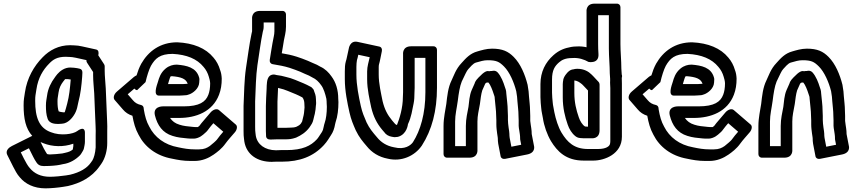

<svg xmlns="http://www.w3.org/2000/svg" viewBox="-20 -815 4715 1058"><path d="M419.3 -436.3 405 -439.4C397 -440.9 391.5 -441.6 387 -441.8C379.1 -442.6 373.6 -442.9 366.3 -442.9C352.9 -442.9 338.6 -439 325.6 -431.4C300 -416.5 286.9 -394.7 281.7 -387.7C262.1 -361.7 244.2 -327.2 239.4 -288.4C236.6 -266.1 233.1 -258.6 233.1 -232.7C233.1 -207.2 234.5 -183 242.2 -161.6C251.7 -130.3 291.1 -132.1 303.7 -132.1C309.1 -132.1 315.9 -132.6 320.8 -133.2C355.7 -134.5 379.7 -169 385 -176.8C406.5 -207.1 407.8 -238.8 411.6 -251.4C424.3 -298.1 429.2 -345.2 432.8 -391.7C433.6 -400.4 433.9 -405.7 433.9 -412.3V-417.3C433.9 -427.3 427.9 -434.5 419.3 -436.3ZM369.7 -376.8C365.8 -328.9 361.2 -284.5 350.4 -244.6C345.9 -229.2 340.1 -204 336.9 -197C336.8 -196.8 336.6 -196.6 336.4 -196.3C334.8 -196.1 332.3 -195.9 329.6 -195.9C319.4 -197 306.9 -199.2 303.5 -201.3C298.5 -214.8 296.9 -233.2 296.9 -257.3C296.9 -276.7 298.9 -276.1 302.6 -305.6C305.7 -330 315.9 -349.1 327.3 -364.3C333.6 -372.6 337.3 -377.5 338.8 -378.9C339 -378.9 340.1 -379.1 341.7 -379.1C353.8 -379.1 357.8 -378.9 369.7 -376.8ZM157.6 -66.4 46 -10.7C4.7 10 18.6 35.8 20.3 39.1L52.4 103.3C62.7 122.2 72.7 144.2 89.7 162.7C119 198 166.2 222.9 230.7 222.9C259.8 222.9 303.1 218.7 328.7 214.4L352.7 210.4C353.2 210.4 354.1 210.2 354.8 210C419.8 195 485.2 163.3 527.9 102.3L537.6 88.7C560.3 56.9 570.9 12.3 570.9 -26.3L570.9 -93.7C571.5 -108.8 571.3 -127.9 570.3 -147.6C567.5 -201.7 565.6 -272.2 562.8 -327.6C561.1 -361.2 556.9 -396.4 556.9 -425.3L556.9 -449.3C556.9 -453.3 555.8 -457.6 553.7 -460.8L521.6 -510.2C524.7 -523.2 524.7 -539 509.5 -542.3L432.4 -559.3C416.5 -562.8 403.8 -564.7 390.4 -564.9C382.3 -565.5 374.1 -565.9 366.3 -565.9C303.8 -565.9 252.7 -538.7 214.8 -499.2C167.1 -451.2 128.6 -384.3 117.4 -305.9C113.5 -278.6 110.1 -268.1 110.1 -234.7C110.1 -161 121.5 -106.4 157.6 -66.4ZM203.6 -32.2C208.9 -29.7 213.5 -27.8 219.7 -25.5C269 -6 329.8 -3.8 384.1 -23.2L384.1 -10.4C383.4 -4.8 382.4 1.2 381.1 8.7C370.2 17.8 359.7 22.4 339.5 26.9L323.1 30.6C306.4 32.6 273.2 36.1 255.3 36.1C250.5 36.1 242.3 35 239.4 33.8C234.4 26.6 227.5 14.5 221.5 3.6ZM364.7 -501.1C371.7 -501.1 383.3 -499.8 397.5 -496.7L456.2 -483.7C455.9 -477.5 457.1 -473.5 459.3 -470.2L493.1 -418.1L493.1 -400.7C493.1 -367.2 497.5 -331.4 499.2 -300.4C501.9 -246 503.8 -175.4 506.7 -120.4C507.6 -101.4 507.8 -85.8 507.1 -70.3V-2.6C505 29.3 497.4 55.2 489.3 68.8L480.2 81.6C459.9 111 421.6 134.6 366.3 147.7L343.3 151.6C322.7 155 279.1 159.1 255.3 159.1C204.3 159.1 168.5 140.7 144.3 111.3C131.9 98 121.9 77.7 111.6 58.7L94.5 24.4L139.3 2L162.5 48.4C167.3 57.2 174.8 72.2 182.1 81.7C196.3 102.7 218.2 99.9 230.7 99.9C255.9 99.9 291.6 97.3 310.5 93.1L326.8 89.5C365 84.5 396.9 64.4 419.7 41.7C423.1 38.3 426.4 33.8 428.4 30.3C432.8 22.7 441 11.4 442.4 2.7C443.9 -6.1 447.9 -20.1 447.9 -33.3L447.9 -81.3C447.9 -81.3 452.1 -126.9 404.7 -92.2C382.6 -76 314.3 -64.9 260.3 -86.5C195.2 -109.8 173.9 -168.5 173.9 -259.3C173.9 -289 175.9 -289.3 180.6 -322.1C189.6 -385.4 217.3 -430.9 251.2 -464.8C271.7 -486.4 294.9 -502.1 341.7 -502.1C348.8 -502.1 356.8 -501.1 364.7 -501.1Z M1023.5 -295.3C1041.9 -301.4 1076.1 -326.2 1077.8 -359.8C1078.8 -367.2 1078.9 -371.4 1078.9 -378.3C1078.9 -382 1077.8 -385.8 1077 -388.7C1061.2 -444 1007.4 -454.4 955.4 -458.8C954.7 -458.8 953.8 -458.9 953.3 -458.9C933.7 -458.9 912.3 -453.3 893.1 -437.6C863.5 -413.4 855.8 -382.6 850.7 -365.3C843.1 -341.5 823 -288.1 856.7 -288.1H966.7C979.9 -288.1 994.6 -290.1 1000.7 -290.1C1009.7 -290.1 1014.8 -292.4 1023.5 -295.3ZM1014.3 -353.4C1006.8 -352.9 995.8 -351.9 991.3 -351.9H905.9C907.1 -356.4 908.9 -362.9 911.4 -370.7C914.9 -382.8 918 -390.7 920.2 -394.2C921.5 -394.6 923.7 -395 927.7 -395.1C975.8 -391 1004.8 -382 1014.3 -353.4ZM735.6 -318.2C735.6 -318.2 781.8 -361.7 782 -362.5C789.7 -395.8 800.6 -431.1 811.7 -452.2C835.2 -492.9 860.8 -517.9 931.1 -518.1C1008.8 -514.3 1065.9 -490.4 1101.5 -446.5C1114.9 -431.4 1125.4 -411.8 1130.9 -391.5C1133.7 -381.4 1137.5 -370.4 1138.1 -356.2C1138.1 -329.4 1134.1 -308.5 1128.1 -292.9C1113.4 -254 1079.5 -228.9 991.3 -228.9H877.3C877.3 -228.9 821 -230.1 833.8 -178.9C847.4 -124.7 875.4 -83.1 930.7 -66.2C958.9 -56.9 986.3 -54.9 1012.7 -52.3C1019.2 -51.4 1023.8 -51.1 1029.7 -51.1H1048.7C1061.4 -51.1 1078.2 -58.1 1086.3 -63.4C1093 -67.9 1104.1 -75.7 1116.7 -88.3C1127.1 -98.8 1130.8 -106.9 1141.7 -119.6L1155.8 -136.1L1210.4 -89.1C1198.2 -75.1 1187.3 -62.4 1175.1 -45.3C1171.8 -40.4 1150.4 -21.3 1136 -10.4C1120.9 0 1104.7 8.1 1077.3 8.1H1053.3C1020 8.1 993.2 3.3 962 -3.4C887.3 -16.6 831.9 -58.6 802.5 -117.4C786.7 -145.5 779.2 -173.4 772.5 -211.8C772 -214.3 771.9 -215.6 771.9 -217.3C771.9 -227.2 765.9 -234.5 757.5 -236.3C737.5 -240.8 724.4 -248.3 712.4 -262.6L683.8 -295.5L720.4 -326.9C724.3 -322.5 728.4 -318.8 735.6 -318.2ZM1201.9 -381.8C1201.1 -399.8 1198.4 -415.3 1192.7 -429.7C1185.7 -454.7 1173 -478.5 1156.5 -497.5C1113.6 -549.9 1045.2 -577.7 956.9 -581.9C862.4 -581.9 797.5 -532.4 758.3 -463.8C746.6 -442 739.8 -423.4 732.5 -399.7C727.6 -397.6 722.2 -394.6 717.4 -390.5L624.4 -310.5C605.6 -294.3 603.2 -274.1 611.7 -264.3L657.6 -211.4C671.3 -195.2 687.7 -184.2 709.7 -177.1C716.5 -139.2 725.5 -104.7 743.5 -72.6C777.3 -5.5 841.5 43.9 928 59.4C958.2 65.9 990.5 71.9 1028.7 71.9H1052.7C1094.2 71.9 1130.1 55.9 1157.3 36.9C1175.7 23.9 1201.9 5 1223.1 -25C1235.9 -42.8 1255.2 -63.7 1274.7 -86.6C1285.7 -99.5 1290.1 -119.4 1279.6 -128.4L1186.6 -208.4C1173.8 -219.4 1152.7 -209.9 1140.3 -195.4L1100.3 -148.4C1093.9 -140.9 1087.3 -133.6 1078.7 -121.5C1077 -120.1 1073.3 -117.1 1070.5 -114.9H1054.3C1050.5 -114.9 1048 -115 1043.3 -115.7C1013.8 -118.6 991.6 -120.4 969.3 -127.8C945 -135.1 929.7 -146.8 917 -165.1H966.7C1059.6 -165.1 1151.4 -199.2 1187.1 -293.2C1197.5 -320.7 1201.9 -348.7 1201.9 -381.8Z M1469.7 -46.1H1472.7C1479.7 -46.1 1486.2 -47.1 1501.7 -47.1H1533.7C1553.6 -47.1 1576.6 -46.6 1593.6 -51.4L1607.6 -55.4C1609.5 -56 1612 -56.9 1613.4 -57.6C1638.2 -68.9 1664.1 -84.6 1684.8 -112.3C1689.9 -119.1 1694.2 -127.1 1698.6 -133.7C1705.7 -144.4 1708.5 -166.1 1712 -177.6C1714.6 -185.7 1715.2 -190 1715.6 -193.4C1717.3 -200.5 1718 -204.5 1718.7 -211.4L1720.6 -232.5C1721.8 -240.4 1721.9 -242.8 1721.9 -248.3C1721.9 -256.1 1720.9 -264 1720.9 -270.3C1720.9 -288.5 1714.1 -304.8 1710.7 -313.2C1710.1 -318.1 1707.7 -322.3 1705.5 -324.5C1700.9 -329.1 1696.4 -336.1 1689.2 -338.1C1676.5 -344.6 1667.8 -349.9 1651.5 -356.4C1623.7 -367.1 1591 -383.9 1554.8 -391.3C1537.9 -395.9 1522.5 -399.6 1503.5 -401.6L1501.1 -402.2C1501.1 -402.2 1457.9 -418.4 1451.3 -362.1C1449.9 -349.9 1449.2 -336.1 1449.1 -324.3C1447.9 -291.5 1445.1 -260.5 1445.1 -230.7L1445.1 -92.7C1445.1 -82.7 1445.5 -73.8 1446.1 -68.9V-66.7C1446.1 -52.9 1455.7 -46.1 1469.7 -46.1ZM1558.3 -110.9H1526.3C1519.7 -110.9 1514 -110.8 1508.9 -110.6C1508.9 -112.1 1508.9 -114.9 1508.9 -117.3V-254.5C1510.1 -277.6 1511.2 -303.4 1512.2 -330.6C1514.2 -330.1 1517.4 -329.1 1519.9 -328.6C1550 -322.6 1579.9 -307.3 1610.5 -295.6C1624.4 -290 1631.3 -285.7 1646.4 -278.1C1654 -269.3 1657.1 -254.3 1657.1 -245.7C1657.1 -238.3 1657.4 -232.1 1658.1 -222.8C1658.1 -220.5 1657.5 -216.8 1657.3 -214.3L1655.3 -192.6C1653.2 -175.2 1647.9 -161.5 1644.7 -145.1C1642.4 -141.5 1640.3 -138 1637.8 -133.9C1632 -126.9 1628.6 -123.8 1611.4 -115.7C1603.3 -113.4 1597.3 -111.9 1585.3 -111.9C1575.5 -111.9 1565.9 -110.9 1558.3 -110.9ZM1481.7 -461.5C1518.2 -455.4 1545.1 -450.7 1575.4 -441.3C1597.3 -433.5 1616.1 -427.6 1633.4 -420.1C1651.6 -411 1667.9 -405.1 1682.5 -398.5C1688.8 -394.6 1693.6 -391.9 1701.4 -388.1C1721.4 -379.3 1736.9 -363.9 1749.8 -345.4C1762.9 -328.5 1772.5 -297.7 1778.5 -270.5C1779.7 -260.7 1780.1 -253.7 1780.1 -245.7C1780.1 -239.4 1780.6 -231.7 1781.1 -226.4C1781 -192.1 1776.8 -159.3 1769.1 -137.6C1766.5 -129.8 1765.5 -125.4 1763.6 -116.1C1761.4 -102.3 1758 -94.2 1754.3 -88.1C1738.7 -65.5 1734.7 -56.6 1725.8 -47.1C1693 -11.6 1647.6 12.1 1558.3 12.1H1526.3C1515.5 12.1 1507.6 12.4 1500.5 13.1C1439.2 12.4 1397.9 -19 1389.6 -66.9L1387.6 -82.9C1386.5 -89.5 1385.9 -100.3 1385.9 -117.3V-256.6C1389.1 -324.4 1389.9 -397.5 1398.5 -455.7C1408.1 -515.6 1416.8 -587 1428.1 -639.7C1429.2 -644.6 1432.9 -654.3 1432.9 -667.3V-691.1H1492.1L1492.1 -642.7C1492.1 -622.4 1486.2 -605.8 1481.5 -577.1C1478.7 -556.4 1470.1 -513.9 1466.4 -484.4C1464.8 -471.8 1472.4 -463 1481.7 -461.5ZM1501.7 75.9 1533.7 75.9C1631.5 75.9 1706.8 47.3 1764.2 -14.9C1784.7 -37 1793.7 -55.5 1802.9 -68.7C1815.9 -87.2 1822.8 -108.5 1826.4 -129.9C1827.2 -133.8 1828.3 -138.4 1828.9 -140.4C1840.9 -174.5 1844.9 -214.4 1844.9 -252.3C1844.9 -258.3 1843.9 -264.4 1843.9 -270.3C1843.9 -319.2 1830.9 -361.9 1806.2 -394.6C1791.9 -414.8 1772.4 -435.6 1744.6 -447.9C1738.6 -451 1732.2 -455.4 1726.5 -458C1708.7 -466.2 1693.4 -471.6 1676.6 -479.9C1654.5 -489.6 1636.3 -495 1614.6 -502.7C1585.4 -511.9 1562.3 -516.4 1532.6 -521.5C1536.3 -544.5 1542 -574.4 1544.5 -592.8C1547.7 -611.7 1555.9 -636.9 1555.9 -667.3V-735.3C1555.9 -746 1548.4 -754.9 1536.3 -754.9H1413.3C1363.5 -754.9 1369.1 -710.7 1369.1 -710.7L1369.1 -642.7C1369.1 -642.3 1368.4 -639.5 1365.9 -628.3C1353.4 -570 1345 -499.5 1335.5 -440.3C1325.7 -374.4 1325.3 -300.6 1322.2 -234.1C1322.1 -233.8 1322.1 -233.2 1322.1 -232.7L1322.1 -92.7C1322.1 -74.9 1322.7 -61.9 1324.4 -51.2L1326.4 -35.1C1338.5 37.4 1398.4 76.9 1477.7 76.9C1484.5 76.9 1486.8 75.9 1501.7 75.9Z M2003.1 -421.7 2003.1 -378.7C2003.1 -321 2016.8 -266.8 2025.7 -222.6C2037.9 -171.4 2057.2 -134.5 2085.5 -100.5L2096.8 -87.4C2106.6 -72.6 2122.3 -64.2 2138.7 -61.5L2150.7 -59.5C2151.9 -59.2 2153.7 -59.1 2154.7 -59.1C2159.6 -59.1 2165.8 -59.8 2172.2 -60.8C2223.1 -74.2 2228 -130.7 2228 -130.7C2247.2 -170.8 2251.5 -209 2259.2 -244.8C2263.1 -263 2263.8 -284.2 2263.9 -304.2C2264.6 -314.5 2264.9 -322.1 2264.9 -331.3L2264.9 -496.1H2324.1V-306.7C2324.1 -188 2296.6 -95.9 2255.4 -31.3C2243.8 -14.8 2211.1 11.6 2152.1 -3.2C2151.6 -3.3 2151 -3.4 2150.7 -3.5C2110.7 -10.7 2079.5 -30.9 2057.6 -58.4C2033.4 -86.5 2016.3 -106.7 2000 -140.4C1986 -173.2 1976.6 -193.9 1968.3 -230.5C1957.1 -280.8 1943.9 -345.4 1943.9 -403.3V-446.3C1943.9 -460.8 1945.1 -473.9 1947 -483.9L1950.6 -496.4C1950.8 -497.1 1951 -498.2 1951.1 -498.7L1954.3 -513.3L2017.2 -499.7C2011.8 -475 2003.1 -448.3 2003.1 -421.7ZM2200.1 -280.7C2200.1 -221 2181.6 -161.1 2167.3 -126C2158.5 -129.3 2156.2 -133.1 2152.4 -137.6L2140.5 -151.5C2115.5 -181.5 2099.2 -212.4 2088.3 -257.4C2079.6 -301.2 2066.9 -354.6 2066.9 -403.3V-446.3C2066.9 -451.9 2067.4 -455.8 2067.6 -456.5C2074.6 -481.2 2078.7 -507.4 2084.1 -532.7C2086.9 -545.2 2081.5 -555.9 2070.4 -558.3L1950.4 -584.3C1907.9 -593.5 1901.9 -547.3 1901.9 -547.3L1889.1 -488.4L1885.4 -475.6C1880.9 -459.6 1880.1 -440.5 1880.1 -421.7V-378.7C1880.1 -313.2 1894.4 -246.5 1905.7 -195.5C1914.9 -154.5 1926 -130.2 1940 -97.6C1958.9 -58.2 1978.3 -35.8 2002.4 -7.6C2028.3 24.5 2066.5 50 2116.6 59.4C2190.8 77.4 2264.5 45.8 2304.6 -12.8C2360 -98.9 2387.9 -204.6 2387.9 -331.3V-540.3C2387.9 -551 2380.4 -559.9 2368.3 -559.9H2245.3C2195.5 -559.9 2201.1 -515.7 2201.1 -515.7L2201.1 -306.7C2201.1 -298 2200.1 -289.4 2200.1 -280.7Z M2838.1 -151.7V-121.7C2838.1 -113.2 2840 -105.4 2841.4 -96L2844.4 -76.1C2845.6 -67.9 2846.1 -60.2 2846.1 -53.7V-49.7C2846.1 -48.2 2846.4 -46.2 2846.6 -45.1L2852 -17.3L2797.9 -6.5L2788.5 -55.5C2787.4 -63.3 2786.9 -70.3 2786.9 -78.3C2786.9 -83 2786.3 -87.8 2785.6 -92.2L2782.7 -111.5C2780.7 -128.7 2778.9 -139.3 2778.9 -154.3V-176.3C2778.9 -184.7 2778.5 -193.6 2777.9 -202.3C2777.7 -240.8 2772.2 -269.2 2769.9 -300.3C2769.7 -316.1 2765.1 -328.2 2761.7 -336.8C2754.7 -359.8 2741.7 -395.1 2721.5 -416.7C2708.1 -429.8 2692.2 -423.9 2691.3 -423.9H2685.3C2682.5 -423.9 2678.7 -423.2 2676.4 -422.6C2672.9 -421.7 2663.9 -430.1 2638.5 -408.5C2628.7 -399.3 2617.2 -388 2617.2 -388C2597.3 -368.5 2595.5 -355.3 2595.5 -355.3C2591.7 -347.5 2589.3 -341.9 2586.9 -335.9L2579.4 -319.1C2566.4 -289.8 2564.8 -251.4 2561.5 -226.3C2555.8 -194.6 2547.1 -161.5 2547.1 -120.7V-9.9H2487.9V-145.3C2487.9 -183.8 2497.2 -219 2502.6 -259.6C2507.5 -300.7 2514 -340.5 2524.3 -365.4C2541.8 -400.9 2551.2 -424.8 2560.7 -434.3C2568.4 -442 2586.5 -466.1 2603 -470.3C2626.7 -477 2645.7 -483.1 2666.7 -483.1C2715.6 -483.1 2731 -474.9 2757.5 -448.5C2788 -418 2812.2 -362.1 2824.7 -312.4C2826.5 -303.3 2828.1 -292.6 2829.2 -282.3L2831.2 -256.8C2833.4 -228.2 2837.1 -205.4 2837.1 -178.7C2837.1 -168.9 2838.1 -159.3 2838.1 -151.7ZM2715.1 -151.7V-129.7C2715.1 -109.5 2717.6 -96.3 2719.3 -80.5L2722.4 -59.8C2723 -56.2 2723.1 -54.3 2723.1 -53.7C2723.1 -42.8 2723.8 -33.4 2725.5 -22.5L2738.6 45.9C2740.6 56.7 2750.7 62.8 2763.7 60.3L2884.7 36.3C2934.5 26.4 2922.4 -11.9 2922.4 -11.9L2909.9 -76.7V-78.3C2909.9 -87.8 2909.1 -97.5 2907.6 -107.9L2904.7 -127.2C2904.2 -133.2 2903.1 -142.2 2901.9 -148.7V-176.3C2901.9 -184.8 2901.5 -193.9 2900.9 -204.1C2900.8 -233.8 2896.7 -259.9 2894.8 -285.3L2892.8 -311.7C2891.2 -325.6 2889.7 -335.4 2887.3 -347.6C2873.2 -404 2848.6 -463.5 2810.5 -501.5C2780.4 -531.7 2749.1 -546.9 2691.3 -546.9C2659.9 -546.9 2631.3 -537.5 2611.1 -531.8C2570.6 -521 2546.8 -493.9 2523.8 -468.2C2491.1 -434.2 2480.1 -395.5 2468.3 -372C2448.7 -332.6 2444.4 -285.5 2439.4 -242.4C2434.8 -208.8 2424.1 -167.7 2424.1 -120.7V34.3C2424.1 45 2431.6 53.9 2443.7 53.9L2566.7 53.9C2616.5 53.9 2610.9 9.7 2610.9 9.7V-145.3C2610.9 -178.5 2617.9 -204.3 2624.5 -241.7C2628.4 -270.8 2630.9 -295.8 2637.5 -317L2644.6 -332.9C2647 -338.5 2650.8 -346.5 2653.8 -353.8C2654.9 -355 2655.3 -355.5 2658.7 -358.8C2660.4 -359.2 2662.3 -359.7 2664.3 -360.1H2666.7C2668.5 -360.1 2669.3 -360.2 2671.8 -360C2682.4 -347.9 2694.1 -317.8 2700.1 -298C2703.7 -285.8 2706.1 -283.8 2706.1 -274.7C2706.1 -274.3 2706.2 -273.5 2706.2 -272.9C2708.7 -237.6 2714.1 -208.7 2714.1 -176.7C2714.1 -168.1 2715.1 -159.5 2715.1 -151.7Z M3343.1 -329.7 3343.1 -36.7C3343.1 -28.7 3341.8 -22.8 3340.3 -18.9C3337 -10.3 3322.4 6.1 3274.3 6.1H3220.3C3143.6 6.1 3106.3 -31.4 3074.1 -84.3C3056.1 -114.7 3042.5 -157.9 3034.5 -197.5C3031.4 -218.5 3026.9 -233.4 3025.8 -249.3C3024.2 -268.3 3021.9 -285.2 3021.9 -304.3V-376.3C3021.9 -429.6 3037.7 -451.1 3060.3 -471.1C3075.3 -484.5 3095.5 -495.1 3131.7 -495.1C3132.4 -495.1 3133.4 -495.2 3133.9 -495.2C3168.2 -497.9 3199.2 -487.4 3223.1 -473.7C3223.1 -473.7 3281.5 -461.7 3277.8 -517C3276.5 -536.5 3275.9 -554.9 3275.9 -572.3V-731.1H3335.1V-547.7C3335.1 -501.8 3340.1 -453.7 3340.1 -411.7C3340.1 -411.2 3340.2 -410.4 3340.2 -410L3342.1 -380.9L3342.1 -373.7C3342.1 -372.9 3342.2 -372 3342.2 -371.3C3341 -357.2 3343.1 -341.9 3343.1 -329.7ZM3406.9 -61.3V-354.3C3406.9 -364.1 3406.7 -374.2 3406.2 -385.3C3408.1 -391.9 3409 -396.9 3405.9 -404.9V-406.3C3405.9 -406.7 3405.8 -407.5 3405.8 -408L3403.9 -437.1C3403.8 -482.5 3398.9 -530.5 3398.9 -572.3V-775.3C3398.9 -786 3391.4 -794.9 3379.3 -794.9H3256.3C3206.5 -794.9 3212.1 -750.7 3212.1 -750.7L3212.1 -554.6C3196.2 -558.2 3177.6 -560.4 3155.2 -558.9C3146.1 -558.8 3136.9 -558 3127.8 -556.4C3092.2 -549.9 3061.4 -539.3 3029.7 -510.9C2985.8 -472.1 2958.1 -419.2 2958.1 -351.7V-279.7C2958.1 -256.6 2960.8 -237.2 2962.2 -220.7C2963.8 -198.6 2969 -181.6 2971.4 -165.2C2977.7 -121 2994.8 -73.5 3015.9 -37.7C3050.7 19.2 3098.5 69.9 3195.7 69.9H3249.7C3310.7 69.9 3406.9 34.1 3406.9 -61.3ZM3083.1 -369.8C3083.1 -369.4 3081.1 -362.2 3081.1 -351.7V-277.7C3081.1 -220.3 3093 -171.7 3108.3 -128.3C3116.4 -104 3131.1 -80.2 3149.9 -65.3C3155.3 -60.9 3164 -54.9 3178.5 -54.1C3185.4 -53.4 3190.1 -53.1 3195.7 -53.1L3239.7 -53.1C3239.7 -53.1 3283.9 -47.5 3283.9 -97.3V-349.3C3283.9 -354.9 3281.4 -360.4 3278.9 -363.1L3263.7 -379.3C3258.6 -384.4 3254.9 -388.4 3248.9 -395.2L3239.5 -404.5C3224 -420.1 3198.9 -435.9 3161.3 -435.9C3149.6 -435.9 3139.8 -432.9 3139.7 -432.9C3129.4 -432.4 3120.2 -427.4 3112.7 -420.9C3107.5 -417 3083.4 -391.4 3083.1 -369.8ZM3204.3 -117.9 3204 -117.9C3189.5 -126 3176.1 -148.4 3169.7 -167.7C3155 -209.3 3144.9 -252.1 3144.9 -302.3L3144.9 -371.7C3161.4 -370 3171.8 -363.1 3187.1 -350.8L3195.1 -342.8C3199.9 -337.5 3205.1 -331.9 3210.3 -326.7L3220.1 -316.2L3220.1 -116.9C3216.6 -116.9 3209.7 -117.9 3204.3 -117.9Z M3860.5 -295.3C3878.9 -301.4 3913.1 -326.2 3914.8 -359.8C3915.8 -367.2 3915.9 -371.4 3915.9 -378.3C3915.9 -382 3914.8 -385.8 3914 -388.7C3898.2 -444 3844.4 -454.4 3792.4 -458.8C3791.7 -458.8 3790.8 -458.9 3790.3 -458.9C3770.7 -458.9 3749.3 -453.3 3730.1 -437.6C3700.5 -413.4 3692.8 -382.6 3687.7 -365.3C3680.1 -341.5 3660 -288.1 3693.7 -288.1H3803.7C3816.9 -288.1 3831.6 -290.1 3837.7 -290.1C3846.7 -290.1 3851.8 -292.4 3860.5 -295.3ZM3851.3 -353.4C3843.8 -352.9 3832.8 -351.9 3828.3 -351.9H3742.9C3744.1 -356.4 3745.9 -362.9 3748.4 -370.7C3751.9 -382.8 3755 -390.7 3757.2 -394.2C3758.5 -394.6 3760.7 -395 3764.7 -395.1C3812.8 -391 3841.8 -382 3851.3 -353.4ZM3572.6 -318.2C3572.6 -318.2 3618.8 -361.7 3619 -362.5C3626.7 -395.8 3637.6 -431.1 3648.7 -452.2C3672.2 -492.9 3697.8 -517.9 3768.1 -518.1C3845.8 -514.3 3902.9 -490.4 3938.5 -446.5C3951.9 -431.4 3962.4 -411.8 3967.9 -391.5C3970.7 -381.4 3974.5 -370.4 3975.1 -356.2C3975.1 -329.4 3971.1 -308.5 3965.1 -292.9C3950.4 -254 3916.5 -228.9 3828.3 -228.9H3714.3C3714.3 -228.9 3658 -230.1 3670.8 -178.9C3684.4 -124.7 3712.4 -83.1 3767.7 -66.2C3795.9 -56.9 3823.3 -54.9 3849.7 -52.3C3856.2 -51.4 3860.8 -51.1 3866.7 -51.1H3885.7C3898.4 -51.1 3915.2 -58.1 3923.3 -63.4C3930 -67.9 3941.1 -75.7 3953.7 -88.3C3964.1 -98.8 3967.8 -106.9 3978.7 -119.6L3992.8 -136.1L4047.4 -89.1C4035.2 -75.1 4024.3 -62.4 4012.1 -45.3C4008.8 -40.4 3987.4 -21.3 3973 -10.4C3957.9 0 3941.7 8.1 3914.3 8.1H3890.3C3857 8.1 3830.2 3.3 3799 -3.4C3724.3 -16.6 3668.9 -58.6 3639.5 -117.4C3623.7 -145.5 3616.2 -173.4 3609.5 -211.8C3609 -214.3 3608.9 -215.6 3608.9 -217.3C3608.9 -227.2 3602.9 -234.5 3594.5 -236.3C3574.5 -240.8 3561.4 -248.3 3549.4 -262.6L3520.8 -295.5L3557.4 -326.9C3561.3 -322.5 3565.4 -318.8 3572.6 -318.2ZM4038.9 -381.8C4038.1 -399.8 4035.4 -415.3 4029.7 -429.7C4022.7 -454.7 4010 -478.5 3993.5 -497.5C3950.6 -549.9 3882.2 -577.7 3793.9 -581.9C3699.4 -581.9 3634.5 -532.4 3595.3 -463.8C3583.6 -442 3576.8 -423.4 3569.5 -399.7C3564.6 -397.6 3559.2 -394.6 3554.4 -390.5L3461.4 -310.5C3442.6 -294.3 3440.2 -274.1 3448.7 -264.3L3494.6 -211.4C3508.3 -195.2 3524.7 -184.2 3546.7 -177.1C3553.5 -139.2 3562.5 -104.7 3580.5 -72.6C3614.3 -5.5 3678.5 43.9 3765 59.4C3795.2 65.9 3827.5 71.9 3865.7 71.9H3889.7C3931.2 71.9 3967.1 55.9 3994.3 36.9C4012.7 23.9 4038.9 5 4060.1 -25C4072.9 -42.8 4092.2 -63.7 4111.7 -86.6C4122.7 -99.5 4127.1 -119.4 4116.6 -128.4L4023.6 -208.4C4010.8 -219.4 3989.7 -209.9 3977.3 -195.4L3937.3 -148.4C3930.9 -140.9 3924.3 -133.6 3915.7 -121.5C3914 -120.1 3910.3 -117.1 3907.5 -114.9H3891.3C3887.5 -114.9 3885 -115 3880.3 -115.7C3850.8 -118.6 3828.6 -120.4 3806.3 -127.8C3782 -135.1 3766.7 -146.8 3754 -165.1H3803.7C3896.6 -165.1 3988.4 -199.2 4024.1 -293.2C4034.5 -320.7 4038.9 -348.7 4038.9 -381.8Z M4573.1 -151.7V-121.7C4573.1 -113.2 4575 -105.4 4576.4 -96L4579.4 -76.1C4580.6 -67.9 4581.1 -60.2 4581.1 -53.7V-49.7C4581.1 -48.2 4581.4 -46.2 4581.6 -45.1L4587 -17.3L4532.9 -6.5L4523.5 -55.5C4522.4 -63.3 4521.9 -70.3 4521.9 -78.3C4521.9 -83 4521.3 -87.8 4520.6 -92.2L4517.7 -111.5C4515.7 -128.7 4513.9 -139.3 4513.9 -154.3V-176.3C4513.9 -184.7 4513.5 -193.6 4512.9 -202.3C4512.7 -240.8 4507.2 -269.2 4504.9 -300.3C4504.7 -316.1 4500.1 -328.2 4496.7 -336.8C4489.7 -359.8 4476.7 -395.1 4456.5 -416.7C4443.1 -429.8 4427.2 -423.9 4426.3 -423.9H4420.3C4417.5 -423.9 4413.7 -423.2 4411.4 -422.6C4407.9 -421.7 4398.9 -430.1 4373.5 -408.5C4363.7 -399.3 4352.2 -388 4352.2 -388C4332.3 -368.5 4330.5 -355.3 4330.5 -355.3C4326.7 -347.5 4324.3 -341.9 4321.9 -335.9L4314.4 -319.1C4301.4 -289.8 4299.8 -251.4 4296.5 -226.3C4290.8 -194.6 4282.1 -161.5 4282.1 -120.7V-9.9H4222.9V-145.3C4222.9 -183.8 4232.2 -219 4237.6 -259.6C4242.5 -300.7 4249 -340.5 4259.3 -365.4C4276.8 -400.9 4286.2 -424.8 4295.7 -434.3C4303.4 -442 4321.5 -466.1 4338 -470.3C4361.7 -477 4380.7 -483.1 4401.7 -483.1C4450.6 -483.1 4466 -474.9 4492.5 -448.5C4523 -418 4547.2 -362.1 4559.7 -312.4C4561.5 -303.3 4563.1 -292.6 4564.2 -282.3L4566.2 -256.8C4568.4 -228.2 4572.1 -205.4 4572.1 -178.7C4572.1 -168.9 4573.1 -159.3 4573.1 -151.7ZM4450.1 -151.7V-129.7C4450.1 -109.5 4452.6 -96.3 4454.3 -80.5L4457.4 -59.8C4458 -56.2 4458.1 -54.3 4458.1 -53.7C4458.1 -42.8 4458.8 -33.4 4460.5 -22.5L4473.6 45.9C4475.6 56.7 4485.7 62.8 4498.7 60.3L4619.7 36.3C4669.5 26.4 4657.4 -11.9 4657.4 -11.9L4644.9 -76.7V-78.3C4644.9 -87.8 4644.1 -97.5 4642.6 -107.9L4639.7 -127.2C4639.2 -133.2 4638.1 -142.2 4636.9 -148.7V-176.3C4636.9 -184.8 4636.5 -193.9 4635.9 -204.1C4635.8 -233.8 4631.7 -259.9 4629.8 -285.3L4627.8 -311.7C4626.2 -325.6 4624.7 -335.4 4622.3 -347.6C4608.2 -404 4583.6 -463.5 4545.5 -501.5C4515.4 -531.7 4484.1 -546.9 4426.3 -546.9C4394.9 -546.9 4366.3 -537.5 4346.1 -531.8C4305.6 -521 4281.8 -493.9 4258.8 -468.2C4226.1 -434.2 4215.1 -395.5 4203.3 -372C4183.7 -332.6 4179.4 -285.5 4174.4 -242.4C4169.8 -208.8 4159.1 -167.7 4159.1 -120.7V34.3C4159.1 45 4166.6 53.9 4178.7 53.9L4301.7 53.9C4351.5 53.9 4345.9 9.7 4345.9 9.7V-145.3C4345.9 -178.5 4352.9 -204.3 4359.5 -241.7C4363.4 -270.8 4365.9 -295.8 4372.5 -317L4379.6 -332.9C4382 -338.5 4385.8 -346.5 4388.8 -353.8C4389.9 -355 4390.3 -355.5 4393.7 -358.8C4395.4 -359.2 4397.3 -359.7 4399.3 -360.1H4401.7C4403.5 -360.1 4404.3 -360.2 4406.8 -360C4417.4 -347.9 4429.1 -317.8 4435.1 -298C4438.7 -285.8 4441.1 -283.8 4441.1 -274.7C4441.1 -274.3 4441.2 -273.5 4441.2 -272.9C4443.7 -237.6 4449.1 -208.7 4449.1 -176.7C4449.1 -168.1 4450.1 -159.5 4450.1 -151.7Z"/></svg>

Font: Tape
Style: Regular
Weight: 500
Foundry: Cannot Into Space Fonts
Version: Version 0.97